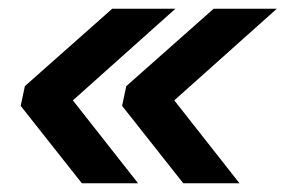

<svg xmlns="http://www.w3.org/2000/svg" viewBox="-20 -496 654 440"><path d="M382 -476 147 -266 296.4 -76H167.6L27.4 -253.4L37 -298.6L237.2 -476ZM614.4 -476 379.4 -266 528.8 -76H400L259.8 -253.4L269.4 -298.6L469.6 -476Z"/></svg>

Font: Geist Mono
Style: Italic
Weight: 400
Italic angle: -12°
Monospace: yes
Designer: Basement.studio, Andrés Briganti, Mateo Zaragoza
Foundry: Basement.studio, Vercel, Andrés Briganti, Guido Ferreyra, Mateo Zaragoza
Version: Version 1.500